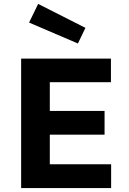

<svg xmlns="http://www.w3.org/2000/svg" viewBox="-20 -951 654 971"><path d="M412.1 -810.1 374 -731 127 -836.9 172.9 -931.2ZM86.9 -654.8H541V-535.2H231.9V-390.1H508.8V-270H231.9V-120.1H542V0H86.9Z"/></svg>

Font: IntelOne Mono Bold
Style: Regular
Weight: 700
Designer: Fred Shallcrass
Foundry: Frere-Jones Type LLC
Version: Version 1.200;hotconv 1.1.0;makeotfexe 2.6.0;FJTRelease1.2